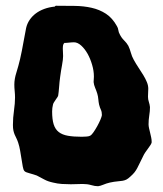

<svg xmlns="http://www.w3.org/2000/svg" viewBox="-20 -623 566 667"><path d="M506.8 -127.9Q505.9 -124 502.7 -119.1Q499.5 -114.3 494.9 -107.9Q490.2 -101.6 485.1 -94.2Q480 -86.9 476.1 -78.1Q469.7 -65.4 465.3 -56.2Q460.9 -46.9 456.8 -39.1Q452.6 -31.2 447.3 -24.4Q441.9 -17.6 433.1 -9.8Q424.8 -2 418.7 1Q412.6 3.9 405.3 5.1Q397.9 6.3 387.9 7.1Q377.9 7.8 361.8 11.2Q349.1 14.2 338.9 18.6Q328.6 22.9 320.8 23.9Q309.6 23.9 296.6 20Q283.7 16.1 267.1 16.1Q257.3 16.1 247.1 16.6Q236.8 17.1 226.1 17.1Q210.4 17.1 195.1 16.1Q179.7 15.1 164.1 11.2Q146 7.3 133.8 0.5Q121.6 -6.3 107.9 -13.2Q102.5 -15.1 96.2 -17.1Q89.8 -19 83.5 -20.8Q77.1 -22.5 72 -24.4Q66.9 -26.4 64.9 -28.8Q61 -33.2 59.1 -44.4Q57.1 -55.7 54.9 -69.8Q52.7 -84 50 -99.4Q47.4 -114.7 43 -127.9Q40 -136.7 36.9 -142.8Q33.7 -148.9 31 -155.3Q28.3 -161.6 26.6 -169.4Q24.9 -177.2 24.9 -189Q24.9 -213.9 28.6 -239Q32.2 -264.2 32.2 -284.2Q32.2 -295.4 31 -306.9Q29.8 -318.4 29.8 -329.1Q29.8 -348.6 36.9 -370.8Q43.9 -393.1 49.8 -418Q56.6 -448.2 61 -473.9Q65.4 -499.5 70.8 -525.9Q74.2 -541 83 -554Q91.8 -566.9 104.5 -576.4Q117.2 -585.9 133.8 -592Q150.4 -598.1 169.9 -600.1Q170.9 -600.1 171.6 -601.6Q172.4 -603 174.8 -603Q208 -603 239.5 -602.5Q271 -602.1 298.3 -595.9Q325.7 -589.8 348.1 -575.2Q370.6 -560.5 386.2 -532.2Q390.1 -525.9 391.1 -518.3Q392.1 -510.7 396 -503.9Q401.9 -491.7 411.1 -482.7Q420.4 -473.6 425.8 -463.9Q431.2 -452.6 434.6 -439.9Q438 -427.2 444.8 -415Q452.6 -400.9 461.4 -387.7Q470.2 -374.5 477.8 -362.1Q485.4 -349.6 490.2 -337.9Q495.1 -326.2 495.1 -314.9Q495.1 -308.1 494.6 -301.3Q494.1 -294.4 494.1 -287.1Q494.1 -277.8 497.1 -269Q500 -260.3 501 -251Q501 -236.8 498.5 -221.7Q496.1 -206.5 496.1 -190.9Q496.1 -185.1 497.8 -177.5Q499.5 -169.9 501.5 -161.9Q503.4 -153.8 505.1 -146Q506.8 -138.2 506.8 -131.8ZM334 -223.1Q334 -234.4 330.6 -241.5Q327.1 -248.5 324.2 -259.8Q322.3 -269 321.5 -278.6Q320.8 -288.1 317.9 -297.9Q314.9 -307.6 310.5 -317.9Q306.2 -328.1 305.2 -337.9Q305.2 -342.8 305.7 -347.2Q306.2 -351.6 306.2 -356.9Q306.2 -377 300 -397.9Q293.9 -418.9 284.2 -436.3Q274.4 -453.6 262 -464.8Q249.5 -476.1 236.8 -476.1Q232.4 -476.1 226.8 -475.6Q221.2 -475.1 216.1 -474.6Q210.9 -474.1 207.5 -473.9Q204.1 -473.6 204.1 -474.1Q200.2 -471.2 199.2 -466.1Q198.2 -460.9 198.2 -454.1Q198.2 -448.7 198.7 -442.1Q199.2 -435.5 199.2 -428.2Q199.2 -417 195.6 -397.5Q191.9 -377.9 189 -356Q187.5 -347.2 186.8 -338.1Q186 -329.1 185.3 -320.3Q184.6 -311.5 183.8 -304Q183.1 -296.4 182.1 -291Q181.6 -288.6 179 -284.7Q176.3 -280.8 173.1 -276.1Q169.9 -271.5 167.2 -267.1Q164.6 -262.7 164.1 -259.8Q161.1 -248 161.1 -235.8Q161.1 -208 166.5 -190.9Q171.9 -173.8 184.1 -164.3Q196.3 -154.8 215.8 -151.4Q235.4 -147.9 264.2 -147.9Q273.9 -147.9 281.7 -148.7Q289.6 -149.4 293.9 -151.9Q298.3 -154.3 304.9 -163.8Q311.5 -173.3 317.9 -184.8Q324.2 -196.3 328.9 -207.3Q333.5 -218.3 334 -223.1Z"/></svg>

Font: Freckle Face
Style: Regular
Weight: 400
Designer: Astigmatic (AOETI)
Foundry: Astigmatic (AOETI)
Version: Version 1.000